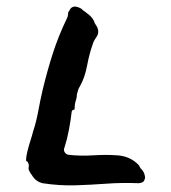

<svg xmlns="http://www.w3.org/2000/svg" viewBox="-20 -553 525 589"><path d="M425 -10Q425 -1 419 5Q412 9 404 9Q354 7 306.5 10.5Q259 14 211 15.5Q163 17 110 9Q91 4 81 -11Q77 -17 73.5 -22Q70 -27 68 -33Q67 -35 68 -40.5Q69 -46 68 -49Q66 -57 63 -57.5Q60 -58 60 -63Q60 -72 64 -88.5Q68 -105 73.5 -122Q79 -139 81 -148Q91 -178 97 -210.5Q103 -243 111 -278Q125 -336 142 -389Q159 -442 184 -494Q189 -502 189 -514Q190 -516 191 -518Q192 -520 193 -521Q198 -533 211 -533Q228 -530 235 -521Q238 -519 241 -517Q244 -515 246 -513Q253 -508 258.5 -502.5Q264 -497 268 -489Q270 -482 275 -475Q280 -468 281 -460Q283 -449 275 -438Q267 -427 264 -416Q254 -388 247 -351Q240 -314 225 -288Q221 -282 219.5 -276.5Q218 -271 216 -264Q216 -254 212.5 -244Q209 -234 209 -220Q209 -216 205 -216Q202 -216 200 -211Q197 -184 191.5 -155Q186 -126 178 -101Q174 -93 178.5 -86Q183 -79 191 -78Q227 -74 266 -76.5Q305 -79 340 -76.5Q375 -74 399 -53Q407 -46 408.5 -41.5Q410 -37 414 -34Q423 -25 425 -10Z"/></svg>

Font: Slackside One
Style: Regular
Weight: 400
Version: Version 1.000